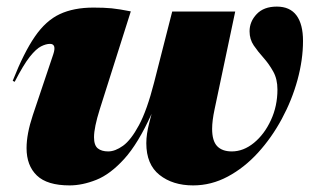

<svg xmlns="http://www.w3.org/2000/svg" viewBox="-20 -547 942 582"><path d="M502 -512H693L630.5 -216Q623 -181 623 -156.5Q623 -120 638.2 -104Q653.5 -88 682.5 -88Q718 -88 749.8 -114Q781.5 -140 801.2 -182.8Q821 -225.5 821 -275.5Q821 -307.5 808.2 -330.2Q795.5 -353 778.8 -371.8Q762 -390.5 749.2 -409.2Q736.5 -428 736.5 -452Q736.5 -481.5 758 -504.2Q779.5 -527 819 -527Q859 -527 878.8 -500.2Q898.5 -473.5 898.5 -423Q898.5 -366 881.8 -304.8Q865 -243.5 834.2 -186.5Q803.5 -129.5 762 -84Q720.5 -38.5 670.5 -11.8Q620.5 15 565.5 15Q503.5 15 463.5 -16.8Q423.5 -48.5 423.5 -113Q423.5 -140.5 432.5 -175L439.5 -202Q399 -112 356.5 -65.2Q314 -18.5 271.8 -1.8Q229.5 15 191 15Q123 15 91.8 -15Q60.5 -45 60.5 -98Q60.5 -141 79.5 -198L141.5 -382.5Q152 -414 131.5 -414Q119.5 -414 104.5 -406.5Q89.5 -399 70.2 -374.8Q51 -350.5 24.5 -299L18.5 -302Q52.5 -388 85.8 -436.2Q119 -484.5 161.2 -504.2Q203.5 -524 263.5 -524Q295.5 -524 318.5 -521.8Q341.5 -519.5 376.5 -512.5L282.5 -216Q265 -160.5 265 -131Q265 -106.5 276.5 -97.2Q288 -88 308 -88Q329 -88 353 -105.2Q377 -122.5 401.2 -167.5Q425.5 -212.5 447 -296.5Z"/></svg>

Font: Newsreader 72pt ExtraBold
Style: Italic
Weight: 800
Italic angle: -17°
Designer: Hugues Gentile
Foundry: Production Type
Version: Version 1.003; ttfautohint (v1.8.3)